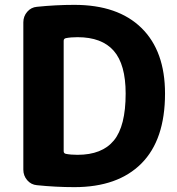

<svg xmlns="http://www.w3.org/2000/svg" viewBox="-20 -760 730 790"><path d="M242 -592V-138Q242 -129 251 -127Q271 -123 299 -123Q400 -123 448.5 -182Q497 -241 497 -375Q497 -495 448 -551Q399 -607 299 -607Q271 -607 251 -603Q242 -601 242 -592ZM132 2Q108 0 92 -18.5Q76 -37 76 -62V-668Q76 -693 92 -711.5Q108 -730 132 -732Q210 -740 286 -740Q465 -740 562 -645Q659 -550 659 -375Q659 -185 562 -87.5Q465 10 286 10Q210 10 132 2Z"/></svg>

Font: Rounded Mplus 1c ExtraBold
Style: Regular
Weight: 800
Version: Version 1.059.20150529